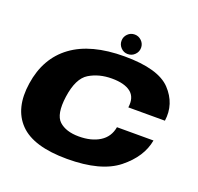

<svg xmlns="http://www.w3.org/2000/svg" viewBox="-140 -977 1171 1134"><g transform="rotate(20 445.0 -410.0)"><path d="M394 4Q606.5 4 712.2 -80.5Q818 -165 837 -273H607.5Q596.5 -209.5 544.5 -177Q492.5 -144.5 413.5 -144.5Q332.5 -144.5 289.5 -184Q246.5 -223.5 262.5 -339Q279.5 -459.5 340.2 -496.2Q401 -533 482 -533Q561.5 -533 600.8 -502Q640 -471 630.5 -406H860.5Q876 -516 798 -598.8Q720 -681.5 507.5 -681.5Q296.5 -681.5 177 -593.5Q57.5 -505.5 32.5 -339Q7.5 -176 94.8 -86Q182 4 394 4ZM518.5 -700.5Q545 -700.5 563 -718.8Q581 -737 581 -762Q581 -787.5 562.8 -805.5Q544.5 -823.5 519.5 -823.5Q494 -823.5 476 -805.5Q458 -787.5 458 -762Q458 -737 475.8 -718.8Q493.5 -700.5 518.5 -700.5Z"/></g></svg>

Font: Anybody Expanded ExtraBold
Style: Italic
Weight: 800
Width: 7
Italic angle: -10°
Version: Version 1.113;gftools[0.9.25]